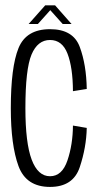

<svg xmlns="http://www.w3.org/2000/svg" viewBox="-20 -714 392 737"><path d="M172 3.5Q261 3.5 286.2 -72.5Q311.5 -148.5 313 -223L260 -232Q259.5 -159.5 239 -98.5Q218.5 -37.5 172 -37.5Q125.5 -37.5 101.5 -101.5Q77.5 -165.5 77.5 -298.5Q77.5 -448.5 101 -504.5Q124.5 -560.5 172 -560.5Q219 -560.5 239.2 -507.8Q259.5 -455 260 -364L313 -372.5Q311.5 -465.5 286.2 -533.8Q261 -602 172 -602Q80.5 -602 51 -529.2Q21.5 -456.5 21.5 -298.5Q21.5 -156.5 51 -76.5Q80.5 3.5 172 3.5ZM90 -622H125.5L173 -675L220.5 -622H254.5L191.5 -693.5H153.5Z"/></svg>

Font: Anybody Condensed Light
Style: Regular
Weight: 300
Width: 3
Designer: Tyler Finck
Foundry: Etcetera Type Company
Version: Version 1.113;gftools[0.9.25]